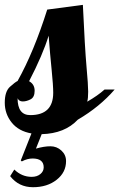

<svg xmlns="http://www.w3.org/2000/svg" viewBox="-52 -551 496 797"><path d="M73.7 -73.2Q168.9 -73.2 168.9 -166Q168.9 -196.3 162.6 -258.5Q156.2 -320.8 149.9 -402.8Q125.5 -323.2 68.8 -213.9Q91.8 -201.2 91.8 -174.3Q91.8 -147.5 75 -138.7Q58.1 -129.9 42.5 -129.9Q26.9 -129.9 21 -143.1Q21 -73.2 73.7 -73.2ZM129.4 143.6Q129.4 107.4 84 106.9Q61 106.9 38.6 119.1L34.2 115.2L78.6 2.9Q25.4 -6.3 -3.4 -42.2Q-32.2 -78.1 -32.2 -124.5Q-32.2 -171.4 -10.7 -190.7Q10.7 -210 21 -214.8Q88.9 -336.4 144 -511.2L292 -530.8Q300.3 -350.6 307.1 -274.4Q314 -198.2 314 -170.4Q314 -142.6 310.1 -128.9Q354 -154.3 381.8 -179.2H423.8Q361.8 -107.4 271 -54.2Q216.8 3.4 121.1 5.9L97.2 65.9Q130.9 56.2 157.2 56.2Q183.6 56.2 202.9 74Q222.2 91.8 222.2 117.7Q222.2 164.6 183.1 195.3Q144 226.1 85 226.1Q25.9 226.1 -9.8 180.2L7.3 152.8Q38.6 183.1 79.6 183.1Q101.6 183.1 115.5 171.6Q129.4 160.2 129.4 143.6Z"/></svg>

Font: Lobster-Regular
Style: Regular
Weight: 400
Designer: Pablo Impallari
Foundry: Pablo Impallari
Version: Version 1.007; ttfautohint (v1.1) -l 8 -r 50 -G 50 -x 14 -D 